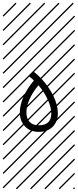

<svg xmlns="http://www.w3.org/2000/svg" viewBox="-23 -978 577 1424"><path d="M262.2 -345.7Q217.8 -292.5 195.3 -239.7Q172.9 -187 172.9 -144Q172.9 -99.1 196.5 -74Q220.2 -48.8 265.1 -48.8Q357.4 -48.8 357.4 -137.2Q357.4 -181.2 331.5 -238Q305.7 -294.9 262.2 -345.7ZM228.5 -381.3Q207.5 -400.4 192.4 -411.6L221.7 -450.7Q252.4 -427.2 281.2 -397.5Q337.9 -337.9 372.1 -268.1Q406.2 -198.2 406.2 -137.2Q406.2 -78.1 369.1 -39.1Q332 0 265.1 0Q200.2 0 162.1 -40.8Q124 -81.5 124 -144Q124 -198.2 150.9 -259.8Q177.7 -321.3 228.5 -381.3ZM526.9 410.6 533.7 417.5 525.4 425.8 518.6 418.9ZM526.9 304.7 533.7 311.5 419.4 425.8 412.6 418.9ZM526.9 198.7 533.7 205.6 313.5 425.8 306.6 418.9ZM526.9 92.3 533.7 99.1 207.5 425.8 200.7 418.9ZM526.9 -13.2 533.7 -6.3 101.6 425.8 94.7 418.9ZM526.9 -119.1 533.7 -112.3 3.4 418 -3.4 411.1ZM526.9 -225.6 533.7 -218.8 3.4 311.5 -3.4 304.7ZM526.9 -331.5 533.7 -324.7 3.4 205.6 -3.4 198.7ZM526.9 -438 533.7 -431.2 3.4 99.1 -3.4 92.3ZM526.9 -543.5 533.7 -536.6 3.4 -6.3 -3.4 -13.2ZM526.9 -649.4 533.7 -642.6 3.4 -112.3 -3.4 -119.1ZM526.9 -755.9 533.7 -749 3.4 -218.8 -3.4 -225.6ZM526.9 -861.8 533.7 -855 3.4 -324.7 -3.4 -331.5ZM516.6 -958 523.4 -951.2 3.4 -431.2 -3.4 -438ZM411.1 -958 418 -951.2 3.4 -536.6 -3.4 -543.5ZM305.2 -958 312 -951.2 3.4 -642.6 -3.4 -649.4ZM198.7 -958 205.6 -951.2 3.4 -749 -3.4 -755.9ZM92.3 -958 99.1 -951.2 3.4 -855 -3.4 -861.8Z"/></svg>

Font: AzarMehrMSRS2
Style: Regular
Weight: 1
Designer: Amin Abedi
Version: Version 1.00